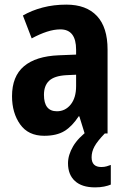

<svg xmlns="http://www.w3.org/2000/svg" viewBox="-20 -577 544 830"><path d="M267 -557Q353 -557 399 -508Q445 -459 445 -363V0H346L323 -74H320Q292 -31 258.5 -10.5Q225 10 171 10Q102 10 67 -39.5Q32 -89 32 -161Q32 -247 83.5 -290.5Q135 -334 234 -338L309 -341V-362Q309 -450 241 -450Q214 -450 183 -440Q152 -430 117 -411L79 -510Q117 -532 164.5 -544.5Q212 -557 267 -557ZM266 -252Q215 -249 192.5 -228Q170 -207 170 -167Q170 -96 226 -96Q262 -96 285.5 -125Q309 -154 309 -205V-254ZM376 103Q376 145 418 145Q431 145 441 142Q451 139 459 136V221Q447 226 430 229.5Q413 233 391 233Q334 233 304 205.5Q274 178 274 129Q274 93 296 55.5Q318 18 366 -17L433 0Q401 33 388.5 56Q376 79 376 103Z"/></svg>

Font: Noto Sans Lao Condensed
Style: Bold
Weight: 700
Width: 3
Designer: Monotype Design Team
Foundry: Monotype Imaging Inc.
Version: Version 2.003; ttfautohint (v1.8.4.7-5d5b)